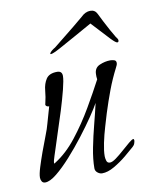

<svg xmlns="http://www.w3.org/2000/svg" viewBox="-68 -583 494 643"><g transform="rotate(-10 179.5 -261.5)"><path d="M228 10Q220 10 212.5 4Q205 -2 205 -11Q205 -42 212.5 -80Q220 -118 230 -156.5Q240 -195 247 -226Q239 -211 220 -183Q201 -155 176 -122.5Q151 -90 124.5 -60.5Q98 -31 74.5 -12Q51 7 35 7Q27 7 23.5 1Q20 -5 20 -12Q20 -24 27 -46.5Q34 -69 43.5 -95.5Q53 -122 62.5 -146Q72 -170 76 -186L92 -242H90Q87 -242 83.5 -244Q80 -246 80 -250Q80 -251 80.5 -252Q81 -253 81 -254Q86 -274 88 -296.5Q90 -319 100.5 -335Q111 -351 138 -351Q155 -351 155 -334Q155 -320 147 -288.5Q139 -257 127.5 -220Q116 -183 105 -150.5Q94 -118 89 -101Q87 -94 81 -76.5Q75 -59 75 -52L76 -50Q77 -50 79 -52Q119 -77 153.5 -121Q188 -165 216.5 -214Q245 -263 266 -303Q265 -308 265 -312Q265 -316 265 -320Q265 -342 283.5 -350Q302 -358 320 -358Q326 -358 333 -356Q340 -354 340 -346Q340 -342 338.5 -338.5Q337 -335 335 -331Q317 -296 303.5 -260Q290 -224 278 -186Q273 -169 265 -142.5Q257 -116 251.5 -89.5Q246 -63 246 -45Q246 -38 248.5 -29.5Q251 -21 260 -21Q268 -21 281 -30.5Q294 -40 308.5 -53Q323 -66 334.5 -75.5Q346 -85 350 -85Q353 -85 353 -80Q353 -77 351 -70.5Q349 -64 343 -59Q332 -49 312 -32.5Q292 -16 269.5 -3Q247 10 228 10ZM128 -413Q128 -413 127 -413.5Q126 -414 126 -415Q128 -420 134.5 -425Q141 -430 145 -432Q157 -442 177.5 -458Q198 -474 218.5 -491Q239 -508 251 -518Q266 -533 283 -533Q299 -533 306 -518Q311 -508 319.5 -491Q328 -474 337 -458Q346 -442 352 -432Q354 -430 357 -425Q360 -420 358 -415Q356 -413 354 -413Q349 -413 333.5 -429Q318 -445 301.5 -463.5Q285 -482 276 -491Q249 -476 217 -458Q185 -440 160 -426.5Q135 -413 128 -413Z"/></g></svg>

Font: Moon Dance
Style: Regular
Weight: 400
Designer: Robert E. Leuschke
Foundry: Robert E. Leuschke
Version: Version 1.010; ttfautohint (v1.8.3)